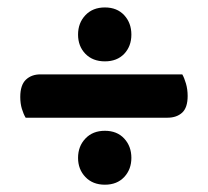

<svg xmlns="http://www.w3.org/2000/svg" viewBox="-20 -552 564 521"><path d="M434.5 -232.6H49.6Q43.6 -242.6 39.3 -256.9Q35 -271.3 35 -288.9Q35 -321.1 50.2 -335.7Q65.4 -350.2 89.8 -350.2H474.6Q479.9 -341.2 484.6 -325.3Q489.2 -309.5 489.2 -291.6Q489.2 -259.9 474.2 -246.2Q459.1 -232.6 434.5 -232.6ZM191.8 -123.6Q191.8 -155 211.7 -176Q231.6 -197.1 264.6 -197.1Q297.6 -197.1 317.1 -176Q336.5 -155 336.5 -123.6Q336.5 -92.5 317.1 -71.7Q297.6 -50.8 264.6 -50.8Q231.6 -50.8 211.7 -71.7Q191.8 -92.5 191.8 -123.6ZM191.8 -458.1Q191.8 -489.6 211.7 -510.7Q231.6 -531.8 264.6 -531.8Q297.6 -531.8 317.1 -510.7Q336.5 -489.6 336.5 -458.1Q336.5 -426.6 317.1 -406Q297.6 -385.5 264.6 -385.5Q231.6 -385.5 211.7 -406Q191.8 -426.6 191.8 -458.1Z"/></svg>

Font: Baloo Paaji 2
Style: Regular
Weight: 400
Designer: Shuchita Grover, Noopur Datye and Ek Type
Foundry: Ek Type
Version: Version 1.700